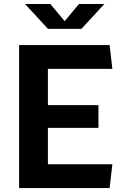

<svg xmlns="http://www.w3.org/2000/svg" viewBox="-20 -960 660 980"><path d="M77.5 0H539.5L553.5 -121.5H224.5V-307.5H482.5V-423.5H224.5V-608.5H553.5L539.5 -730H77.5ZM108 -939.5H237L310 -852L383 -939.5H512.5L395.5 -812.5H225Z"/></svg>

Font: Monaspace Argon
Style: Bold
Weight: 700
Designer: Riley Cran & the Lettermatic Team
Foundry: Lettermatic
Version: Version 1.000 (Monaspace Argon)